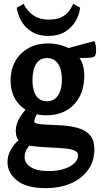

<svg xmlns="http://www.w3.org/2000/svg" viewBox="-20 -746 523 999"><path d="M418 -335Q415 -278 390 -235.5Q365 -193 322 -169.5Q279 -146 222 -146Q138 -146 86.5 -196Q35 -246 35 -328Q35 -382 58.5 -425.5Q82 -469 126.5 -494.5Q171 -520 232 -520Q282 -520 325.5 -501Q369 -482 395.5 -441.5Q422 -401 418 -335ZM224 -219Q248 -219 265.5 -232Q283 -245 292.5 -270.5Q302 -296 302 -332Q302 -367 293 -392Q284 -417 267 -430.5Q250 -444 225 -444Q187 -444 168 -413.5Q149 -383 149 -330Q149 -291 158.5 -266.5Q168 -242 185 -230.5Q202 -219 224 -219ZM136 -201 195 -184Q177 -165 167.5 -144Q158 -123 158 -115Q158 -108 169 -104Q180 -100 205.5 -98.5Q231 -97 275 -95Q339 -93 382.5 -81Q426 -69 448.5 -42.5Q471 -16 471 31Q471 93 438 138.5Q405 184 348 208.5Q291 233 218 233Q118 233 68.5 193Q19 153 19 98Q19 64 35.5 34.5Q52 5 78 -18Q104 -41 132.5 -57Q161 -73 186 -80L224 -64Q198 -46 171 -25Q144 -4 126 20Q108 44 108 71Q108 102 139 123Q170 144 235 144Q279 144 313 133Q347 122 366.5 103.5Q386 85 386 62Q386 45 367.5 37Q349 29 315 26Q281 23 234 21Q186 19 147 14Q108 9 85 -8.5Q62 -26 62 -65Q62 -101 83.5 -135.5Q105 -170 136 -201ZM329 -494 470 -532Q476 -525 478.5 -508Q481 -491 479.5 -474Q478 -457 470 -451Q462 -447 443.5 -445.5Q425 -444 404.5 -444.5Q384 -445 369 -446Q354 -447 351 -446ZM233 -644Q278 -644 303.5 -658.5Q329 -673 342 -692.5Q355 -712 361 -726L397 -706Q393 -670 373.5 -636.5Q354 -603 319 -581Q284 -559 232 -559Q180 -559 145 -581Q110 -603 91 -636.5Q72 -670 67 -706L103 -726Q109 -712 124.5 -692.5Q140 -673 166.5 -658.5Q193 -644 233 -644Z"/></svg>

Font: Karma Variable Light
Style: Regular
Weight: 300
Designer: Joana Correia
Foundry: Indian Type Foundry
Version: Version 3.000